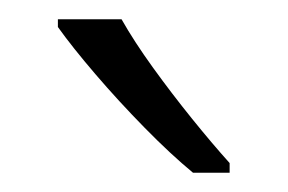

<svg xmlns="http://www.w3.org/2000/svg" viewBox="-20 -785 298 199"><path d="M106 -765Q119 -742 138.5 -715Q158 -688 179 -662Q200 -636 218 -616V-606H180Q157 -625 130 -652.5Q103 -680 79 -708Q55 -736 40 -757V-765Z"/></svg>

Font: Noto Sans Kannada SemiCondensed Light
Style: Regular
Weight: 300
Width: 4
Designer: Jelle Bosma - Monotype Design Team
Foundry: Monotype Imaging Inc.
Version: Version 2.005; ttfautohint (v1.8.4.7-5d5b)